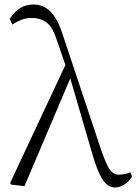

<svg xmlns="http://www.w3.org/2000/svg" viewBox="-20 -820 607 854"><path d="M29 1 25 -6 277 -544 300 -489 89 8ZM492 14Q475 14 458.5 3Q442 -8 425.5 -40.5Q409 -73 390 -137L288 -487L285 -490L235 -635Q216 -697 189 -718.5Q162 -740 121 -740Q96 -740 75.5 -732Q55 -724 35 -711L23 -736Q43 -767 69 -783.5Q95 -800 128 -800Q173 -800 205 -768Q237 -736 260 -663L428 -159Q444 -112 456 -87Q468 -62 481 -52.5Q494 -43 510 -43Q519 -43 533 -45.5Q547 -48 560 -54L567 -35Q557 -15 535 -0.5Q513 14 492 14Z"/></svg>

Font: Noto Serif KR ExtraLight
Style: Regular
Weight: 200
Designer: Ryoko NISHIZUKA 西塚涼子 (kana & ideographs); Frank Grießhammer (Latin, Greek & Cyrillic); Wenlong ZHANG 张文龙 (bopomofo); San
Foundry: Adobe
Version: Version 2.002-H1;hotconv 1.1.0;makeotfexe 2.6.0